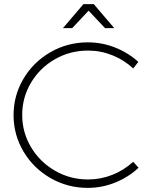

<svg xmlns="http://www.w3.org/2000/svg" viewBox="-20 -910 743 934"><path d="M408 -664Q321 -664 247.5 -622Q174 -580 131 -508Q88 -436 88 -351Q88 -266 131 -194Q174 -122 247.5 -79.5Q321 -37 408 -37Q470 -37 526.5 -59.5Q583 -82 628 -123L654 -94Q605 -48 540.5 -22Q476 4 407 4Q309 4 226 -43.5Q143 -91 94.5 -172.5Q46 -254 46 -350Q46 -446 94.5 -527.5Q143 -609 226 -656.5Q309 -704 407 -704Q476 -704 539.5 -679Q603 -654 653 -609L628 -577Q584 -618 527 -641Q470 -664 408 -664ZM536 -773H491L411 -858L331 -773H286L386 -890H436Z"/></svg>

Font: Montserrat arm2 ExtraLight
Style: Regular
Weight: 275
Designer: Julieta Ulanovsky
Foundry: Julieta Ulanovsky
Version: Version 6.000